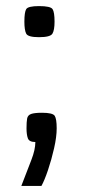

<svg xmlns="http://www.w3.org/2000/svg" viewBox="-20 -466 284 630"><path d="M108 -344Q72 -344 66 -355.5Q60 -367 60 -395Q60 -426 66 -436Q72 -446 108 -446Q146 -446 152.5 -436Q159 -426 159 -395Q159 -367 152 -355.5Q145 -344 108 -344ZM50 144Q70 92 83 58.5Q96 25 96 0Q76 0 71.5 -12Q67 -24 67 -45Q67 -66 69 -77Q71 -88 82 -92Q93 -96 118 -96Q153 -96 159.5 -86Q166 -76 166 -45Q166 -17 157.5 20.5Q149 58 137.5 92Q126 126 116 144Z"/></svg>

Font: Smooch Sans Black
Style: Regular
Weight: 900
Designer: Robert E. Leuschke
Foundry: Robert E. Leuschke
Version: Version 1.010; ttfautohint (v1.8.3)